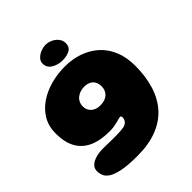

<svg xmlns="http://www.w3.org/2000/svg" viewBox="-236 -798 1177 1177"><g transform="rotate(-45 352.0 -210.0)"><path d="M272.5 230.5Q192.5 230.5 144.2 221Q96 211.5 71.2 196Q46.5 180.5 38.2 160.8Q30 141 30 121Q30 97 46.5 81Q63 65 91.2 56.8Q119.5 48.5 154 48.5Q175 48.5 198.8 49.2Q222.5 50 246 50Q269.5 50 291.2 49.2Q313 48.5 330 45.5Q342 44 350.5 39.2Q359 34.5 364.5 27.8Q370 21 372.5 13.2Q375 5.5 375 -2.5Q375 -5.5 374 -8.2Q373 -11 371.2 -12.8Q369.5 -14.5 366 -14.5Q360 -14.5 350.2 -11.8Q340.5 -9 327 -5.5Q313.5 -2 296.2 0.8Q279 3.5 258 3.5Q178.5 3.5 124.2 -21Q70 -45.5 42.2 -95.2Q14.5 -145 14.5 -221Q14.5 -284 42.5 -331Q70.5 -378 117.5 -409.5Q164.5 -441 223 -456.8Q281.5 -472.5 343 -472.5Q409.5 -472.5 466 -452.8Q522.5 -433 564.8 -394.8Q607 -356.5 630.2 -300.2Q653.5 -244 653.5 -170.5Q653.5 -76 629.8 -1.5Q606 73 558.8 124.8Q511.5 176.5 439.8 203.5Q368 230.5 272.5 230.5ZM331 -149.5Q352 -149.5 368.2 -155Q384.5 -160.5 395.5 -170.5Q406.5 -180.5 412.5 -194.8Q418.5 -209 418.5 -227Q418.5 -250.5 409.2 -267Q400 -283.5 382.5 -292.2Q365 -301 340 -301Q323 -301 306.8 -295.8Q290.5 -290.5 277.5 -280.5Q264.5 -270.5 257 -255.2Q249.5 -240 249.5 -220Q249.5 -201 259 -184.8Q268.5 -168.5 286.8 -159Q305 -149.5 331 -149.5ZM361.5 -508Q323 -508 291.8 -527Q260.5 -546 260.5 -581.5Q260.5 -601 275 -616.5Q289.5 -632 311.5 -641Q333.5 -650 355.5 -650Q379 -650 401 -639.2Q423 -628.5 436.8 -610.5Q450.5 -592.5 450.5 -569.5Q450.5 -535.5 424.8 -521.8Q399 -508 361.5 -508Z"/></g></svg>

Font: Gluten ExtraBold
Style: Regular
Weight: 800
Designer: Tyler Finck
Foundry: Etcetera Type Company
Version: Version 1.300